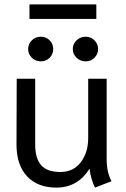

<svg xmlns="http://www.w3.org/2000/svg" viewBox="-20 -843 572 873"><path d="M55 0ZM55 -185 56 -485H140V-186Q140 -122 167.5 -91.5Q195 -61 254 -61Q314 -61 347.5 -105.5Q381 -150 381 -215V-485H465V-122Q465 -88 470.5 -64Q476 -40 487 -19L412 10Q404 -5 397 -28Q390 -51 387 -76Q334 10 236 10Q151 10 103 -41.5Q55 -93 55 -185ZM108 -620Q108 -643 124.5 -659.5Q141 -676 166 -676Q190 -676 206 -659.5Q222 -643 222 -620Q222 -597 206 -580.5Q190 -564 166 -564Q141 -564 124.5 -580.5Q108 -597 108 -620ZM311 -620Q311 -643 328 -659.5Q345 -676 370 -676Q393 -676 409.5 -659.5Q426 -643 426 -620Q426 -597 409.5 -580.5Q393 -564 370 -564Q345 -564 328 -580.5Q311 -597 311 -620ZM114 -823H418V-757H114Z"/></svg>

Font: Niramit
Style: Regular
Weight: 400
Version: Version 1.000; ttfautohint (v1.6)